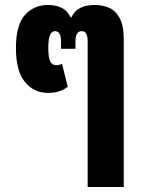

<svg xmlns="http://www.w3.org/2000/svg" viewBox="-20 -550 572 771"><path d="M332 201V-384Q332 -425 308 -425Q283 -425 283 -384V-354H225V-384Q225 -425 201 -425Q188 -425 181 -410Q174 -395 174 -357Q174 -318 182 -303Q190 -288 206 -288Q218 -288 229 -294L252 -202Q241 -192 221 -184.5Q201 -177 174 -177Q115 -177 79.5 -221.5Q44 -266 44 -357Q44 -449 80 -489.5Q116 -530 173 -530Q205 -530 228.5 -518Q252 -506 263 -481H267Q289 -530 361 -530Q392 -530 418.5 -518.5Q445 -507 461 -476.5Q477 -446 477 -389V201Z"/></svg>

Font: Noto Sans Thai UI ExtCond ExtBd
Style: Regular
Weight: 800
Width: 2
Designer: Monotype Design Team
Foundry: Monotype Imaging Inc.
Version: Version 2.000